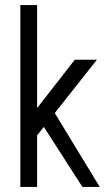

<svg xmlns="http://www.w3.org/2000/svg" viewBox="-20 -735 437 755"><path d="M304 0 126 -277 186 -306 372 0ZM116 -190 69 -237 274 -500H361ZM60 0V-715H126V0Z"/></svg>

Font: Akshar Light
Style: Regular
Weight: 300
Designer: Tall Chai
Foundry: Tall Chai
Version: Version 1.100